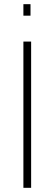

<svg xmlns="http://www.w3.org/2000/svg" viewBox="-20 -899 259 919"><path d="M92 0ZM92 -700H129V0H92ZM92 -879H126V-824H92Z"/></svg>

Font: Cairo ExtraLight
Style: Regular
Weight: 250
Designer: Mohamed Gaber, the designers of Titillium
Foundry: Kief Type Foundry
Version: Version 2.009; ttfautohint (v1.5.33-1714) -l 8 -r 50 -G 200 